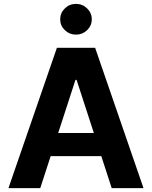

<svg xmlns="http://www.w3.org/2000/svg" viewBox="-20 -975 788 995"><path d="M188.6 0H23.8L274.9 -727.3H473L723.7 0H558.9L505 -165.8H242.5ZM281.6 -285.9H466.3L376.8 -561.1H371.1ZM373.6 -795.5Q340.2 -795.5 316.1 -818.7Q291.9 -842 291.9 -875Q291.9 -908 316.1 -931.5Q340.2 -954.9 373.6 -954.9Q407.3 -954.9 431.5 -931.5Q455.6 -908 455.6 -875Q455.6 -842 431.5 -818.7Q407.3 -795.5 373.6 -795.5Z"/></svg>

Font: Inter UI
Style: Bold
Weight: 700
Designer: Rasmus Andersson
Foundry: rsms
Version: 3.2;8d6f07862